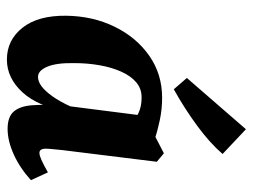

<svg xmlns="http://www.w3.org/2000/svg" viewBox="-106 -600 716 543"><g transform="rotate(90 251.5 -329.0)"><path d="M149 9Q94 9 59 -35Q24 -79 25 -159Q26 -234 56 -295.5Q86 -357 138 -393.5Q190 -430 257 -430Q289 -430 320 -423.5Q351 -417 374 -409L338 -340Q319 -354 300.5 -363Q282 -372 256 -372Q231 -372 213 -356.5Q195 -341 183 -314Q171 -287 165 -253Q159 -219 159 -182Q158 -132 169 -105.5Q180 -79 198 -79Q211 -79 224.5 -89Q238 -99 253 -120Q268 -141 282 -172L297 -165Q282 -79 241.5 -35Q201 9 149 9ZM345 7Q310 7 295 -11.5Q280 -30 278 -65Q277 -78 277 -100Q277 -122 277 -137L308 -380L414 -435L438 -415L405 -148Q404 -136 402.5 -122.5Q401 -109 401 -101Q401 -83 413 -83Q420 -83 432.5 -88.5Q445 -94 468 -107L490 -59Q456 -28 417.5 -10.5Q379 7 345 7ZM201 -500 346 -667 416 -601Q385 -565 336 -529Q287 -493 233 -463Z"/></g></svg>

Font: Yrsa
Style: Bold Italic
Weight: 700
Italic angle: -7.10001°
Version: Version 2.004